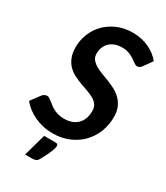

<svg xmlns="http://www.w3.org/2000/svg" viewBox="-226 -825 964 1113"><g transform="rotate(30 256.5 -268.0)"><path d="M470.5 -593Q463.5 -583 456.8 -578.2Q450 -573.5 440 -573.5Q430 -573.5 419.5 -581.5Q409 -589.5 394.5 -599.2Q380 -609 360 -617Q340 -625 312 -625Q285 -625 264 -617Q243 -609 228.8 -595Q214.5 -581 207.2 -562Q200 -543 200 -521Q200 -498 211.8 -482.8Q223.5 -467.5 242.5 -456Q261.5 -444.5 286 -435.5Q310.5 -426.5 335.8 -416.5Q361 -406.5 385.5 -393.5Q410 -380.5 429 -361.5Q448 -342.5 459.8 -315.8Q471.5 -289 471.5 -251Q471.5 -198 453 -151Q434.5 -104 400.5 -68.8Q366.5 -33.5 317.5 -12.8Q268.5 8 208 8Q176.5 8 146 1.2Q115.5 -5.5 88.5 -18Q61.5 -30.5 38.5 -48Q15.5 -65.5 -1.5 -87L44.5 -149Q50 -156 58.5 -160.5Q67 -165 75.5 -165Q83.5 -165 91.2 -160Q99 -155 108.2 -147.8Q117.5 -140.5 128.2 -131.8Q139 -123 152.8 -115.8Q166.5 -108.5 184.2 -103.5Q202 -98.5 224.5 -98.5Q281.5 -98.5 313.5 -130.5Q345.5 -162.5 345.5 -219Q345.5 -244 334 -260Q322.5 -276 303.5 -287Q284.5 -298 260.2 -306.2Q236 -314.5 211 -323.8Q186 -333 161.8 -345.2Q137.5 -357.5 118.5 -376.8Q99.5 -396 88 -424Q76.5 -452 76.5 -493Q76.5 -539.5 93.8 -582.5Q111 -625.5 143.2 -658.2Q175.5 -691 221.2 -710.8Q267 -730.5 324.5 -730.5Q354 -730.5 381.2 -724.5Q408.5 -718.5 432 -707.5Q455.5 -696.5 475.2 -681.2Q495 -666 509.5 -647.5ZM251 45Q262.5 45 265.8 50Q269 55 269 60Q269 65.5 267 74Q265 82.5 260 95.5Q255 108.5 245.8 127.2Q236.5 146 222.5 172Q214.5 186 204 190Q193.5 194 177.5 194H134L175.5 45Z"/></g></svg>

Font: Lato 2
Style: Bold Italic
Weight: 700
Italic angle: -7°
Designer: Lukasz Dziedzic with Adam Twardoch and Botio Nikoltchev
Foundry: tyPoland Lukasz Dziedzic
Version: Version 2.015; 2015-08-06; http://www.latofonts.com/